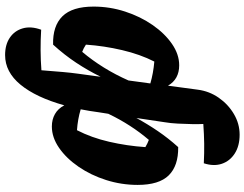

<svg xmlns="http://www.w3.org/2000/svg" viewBox="-126 -658 983 772"><g transform="rotate(90 366.0 -272.5)"><path d="M160 6Q85 8 46 -31.5Q7 -71 7 -157Q7 -222 27 -283.5Q47 -345 81 -394Q115 -443 157 -472Q199 -501 243 -501Q299 -501 325 -456L341 -575Q347 -622 373.5 -660Q400 -698 439 -721Q478 -744 522 -744Q567 -744 597.5 -724.5Q628 -705 639 -672.5Q650 -640 637 -600Q595 -602 558 -601.5Q521 -601 479 -598Q480 -580 479.5 -552.5Q479 -525 477.5 -495.5Q476 -466 472 -443L455 -329Q479 -373 507.5 -415Q536 -457 572 -497Q647 -498 685.5 -459Q724 -420 724 -334Q724 -269 704.5 -207.5Q685 -146 651 -96.5Q617 -47 575 -18Q533 11 489 11Q461 11 439 -1.5Q417 -14 404 -39Q372 75 321 137Q270 199 202 199Q160 199 132 180Q104 161 94.5 128Q85 95 100 54Q183 59 263 53Q267 1 270 -33Q273 -67 277 -95.5Q281 -124 286 -161L289 -185Q264 -134 232.5 -86.5Q201 -39 160 6ZM160 -126Q175 -116 189 -111Q258 -193 304 -297L316 -385Q275 -397 228 -401Q199 -344 182 -271.5Q165 -199 160 -126ZM432 -178Q427 -140 420 -105Q460 -93 504 -90Q534 -148 550.5 -219.5Q567 -291 572 -365Q557 -374 543 -379Q513 -344 486.5 -303Q460 -262 438 -216Z"/></g></svg>

Font: Piazzolla ExtraBold
Style: Italic
Weight: 800
Italic angle: -11.3°
Designer: Juan Pablo del Peral
Foundry: Huerta Tipografica
Version: Version 1.330